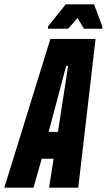

<svg xmlns="http://www.w3.org/2000/svg" viewBox="-67 -868 493 888"><path d="M-47 0 166 -688H375L295 0H160L181 -134H126L88 0ZM158 -258H201L248 -563H239ZM155 -735V-746L237 -848H368L406 -746V-735H321L292 -785L248 -735Z"/></svg>

Font: Saira Ultra Condensed Black
Style: Italic
Weight: 900
Width: 1
Italic angle: -12°
Designer: Hector Gatti with collaboration of the Omnibus-Type team
Foundry: Omnibus-Type
Version: Version 1.001; ttfautohint (v1.8)